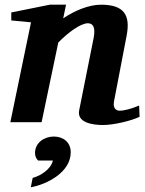

<svg xmlns="http://www.w3.org/2000/svg" viewBox="-20 -520 618 817"><path d="M574 -23 572 -71C542 -58 510 -49 489 -49C479 -49 459 -55 465 -88L519 -369C535 -454 510 -500 410 -500C358 -500 298 -475 249 -442L261 -500H192L28 -467V-433L112 -425L24 0H157L228 -339C270 -382 323 -421 354 -421C375 -421 388 -405 378 -356L317 -51C306 2 374 12 418 12C464 12 539 -6 574 -23ZM281 128C281 86 250 61 209 61C169 61 129 87 129 131C129 143 133 154 142 163H205C197 200 153 228 119 237L111 277C182 264 281 212 281 128Z"/></svg>

Font: Veleka
Style: Bold Italic
Weight: 700
Italic angle: -12°
Designer: Stefan Peev, Context Ltd, 2016; SIL International, 1997-2014.
Foundry: Stefan Peev, Context Ltd, 2016
Version: Version 5.000